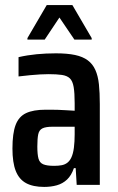

<svg xmlns="http://www.w3.org/2000/svg" viewBox="-20 -728 466 756"><path d="M154 8Q110 8 82.5 -7Q55 -22 42 -55Q29 -88 29 -143Q29 -203 41.5 -236Q54 -269 82.5 -282.5Q111 -296 159 -296Q169 -296 182 -296Q195 -296 209.5 -295.5Q224 -295 240 -294Q256 -293 274 -292V-322Q274 -362 270 -385.5Q266 -409 255 -419.5Q244 -430 223.5 -433Q203 -436 171 -436Q156 -436 138 -435Q120 -434 99 -432Q78 -430 53 -427V-503Q88 -511 124.5 -514.5Q161 -518 200 -518Q245 -518 275.5 -511.5Q306 -505 325.5 -490.5Q345 -476 355.5 -452.5Q366 -429 369.5 -396Q373 -363 373 -318V0H282L278 -66H271Q261 -37 244 -21Q227 -5 204 1.5Q181 8 154 8ZM193 -75Q210 -75 223 -77.5Q236 -80 245.5 -87.5Q255 -95 261 -108Q268 -123 271 -146.5Q274 -170 274 -199V-229H187Q160 -229 147 -222.5Q134 -216 130.5 -199Q127 -182 127 -151Q127 -120 131.5 -103.5Q136 -87 150.5 -81Q165 -75 193 -75ZM88 -572V-578L164 -708H265L341 -578V-572H273L214 -659L156 -572Z"/></svg>

Font: Saira Condensed SemiBold
Style: Regular
Weight: 600
Width: 3
Designer: Hector Gatti with collaboration of the Omnibus-Type team
Foundry: Omnibus-Type
Version: Version 1.100